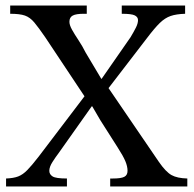

<svg xmlns="http://www.w3.org/2000/svg" viewBox="-20 -677 704 697"><path d="M660 0H380V-29H390Q419 -29 431 -35Q443 -41 443 -57Q443 -73 435 -92Q427 -111 407 -142L344 -241L309 -301L293 -318L144 -542Q120 -577 104.5 -595.5Q89 -614 70.5 -620.5Q52 -627 17 -627V-657H295V-627H284Q256 -627 244 -620.5Q232 -614 232 -598Q232 -586 241.5 -569Q251 -552 265 -531Q279 -510 291 -486L353 -382L368 -366L557 -89Q582 -53 602.5 -41.5Q623 -30 660 -29ZM223 0H2V-29Q29 -30 46 -36.5Q63 -43 79.5 -60Q96 -77 120 -108L294 -337L327 -291H313L192 -120Q182 -107 170.5 -89Q159 -71 159 -57Q159 -44 171 -36.5Q183 -29 223 -29ZM513 -538 367 -348 336 -391H349L454 -542Q466 -562 473.5 -577Q481 -592 481 -604Q481 -615 469.5 -621Q458 -627 422 -627V-657H652V-627Q620 -626 599.5 -619Q579 -612 560 -593.5Q541 -575 513 -538Z"/></svg>

Font: STIX Two Text
Style: Regular
Weight: 400
Designer: Ross Mills, John Hudson & Paul Hanslow, Tiro Typeworks Ltd; with prior portions MicroPress Inc., and Coen Hoffman.
Foundry: Tiro Typeworks Ltd
Version: Version 2.13 b171